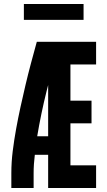

<svg xmlns="http://www.w3.org/2000/svg" viewBox="-20 -945 540 965"><path d="M37 0V-74Q37 -130 44 -186Q51 -242 61 -297Q71 -352 83 -407Q95 -462 108 -517Q121 -572 135.5 -626.5Q150 -681 165 -735H222V-722L273 -710Q242 -599 214 -486.5Q186 -374 167 -260H222V-167H155Q152 -143 150.5 -120Q149 -97 149 -74V0ZM222 0V-735H463V-621H334V-439H440V-325H334V-114H463V0ZM100 -845V-925H400V-845Z"/></svg>

Font: Iosevka Curly Heavy
Style: Regular
Weight: 900
Monospace: yes
Designer: Belleve Invis
Foundry: Belleve Invis
Version: Version 22.1.2; ttfautohint (v1.8.4)